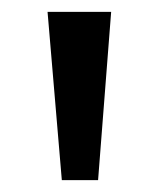

<svg xmlns="http://www.w3.org/2000/svg" viewBox="-20 -732 267 323"><path d="M84 -429 60 -712H167L145 -429Z"/></svg>

Font: Muli Medium
Style: Regular
Weight: 500
Designer: Vernon Adams
Foundry: Vernon Adams
Version: Version 2.100; ttfautohint (v1.8.1.43-b0c9)